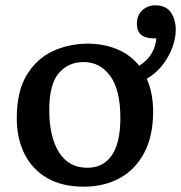

<svg xmlns="http://www.w3.org/2000/svg" viewBox="-20 -687 680 721"><path d="M294 14Q213 14 157 -18.5Q101 -51 72 -109Q43 -167 43 -243Q43 -344 80.5 -405.5Q118 -467 178.5 -495Q239 -523 310 -523Q369 -523 419 -502.5Q469 -482 503 -440Q535 -461 550 -487.5Q565 -514 567 -543H558Q494 -543 494 -597Q494 -630 514.5 -648.5Q535 -667 563 -667Q604 -667 622 -640Q640 -613 640 -575Q640 -545 628 -511Q616 -477 592 -445Q568 -413 531 -391Q555 -339 555 -267Q555 -176 521.5 -113Q488 -50 429.5 -18Q371 14 294 14ZM308 -57Q368 -57 400 -104Q432 -151 432 -244Q432 -349 394 -401.5Q356 -454 294 -454Q237 -454 201 -412.5Q165 -371 165 -274Q165 -173 201.5 -115Q238 -57 308 -57Z"/></svg>

Font: Literata Medium
Style: Regular
Weight: 500
Designer: Latin by Veronika Burian and Jose Scaglione. Greek by Irene Vlachou. Cyrillic by Vera Evstafieva.
Foundry: TypeTogether
Version: Version 3.103; ttfautohint (v1.8.4.7-5d5b);gftools[0.9.29]